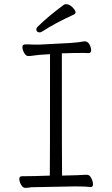

<svg xmlns="http://www.w3.org/2000/svg" viewBox="-20 -901 540 925"><path d="M101 4Q90 4 81.5 -11Q73 -26 73 -39Q73 -52 86 -52Q141 -52 220 -55Q221 -81 221 -640Q163 -637 146.5 -634Q130 -631 116 -631Q105 -631 96.5 -646Q88 -661 88 -674Q88 -687 101 -687H121Q134 -686 168 -686L321 -694Q362 -697 387 -702Q403 -702 411 -687Q419 -672 419 -659Q419 -645 406 -645L385 -646Q331 -646 278 -644Q278 -79 279 -55Q373 -57 391 -59H399Q412 -59 420 -42.5Q428 -26 428 -13Q428 0 417 0Q391 -3 341 -3L132 1Q115 4 103 4ZM171 -745Q155 -745 155 -760Q155 -765 160 -771Q214 -824 289 -879L297 -881Q319 -881 337 -857Q344 -848 344 -842Q344 -835 336 -831Q244 -789 183 -749Q177 -745 171 -745Z"/></svg>

Font: LXGW WenKai Mono TC Light
Style: Regular
Weight: 300
Designer: LXGW / Fontworks Inc.
Foundry: LXGW / Fontworks Inc.
Version: Version 1.330